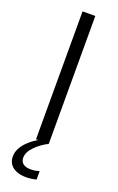

<svg xmlns="http://www.w3.org/2000/svg" viewBox="-174 -757 619 1006"><g transform="rotate(20 135.0 -254.0)"><path d="M99.5 0Q99.5 -60 99.5 -115.5Q99.5 -171 99.5 -236.5V-475Q99.5 -541.5 99.5 -597.2Q99.5 -653 99.5 -713H170.5Q170.5 -653 170.5 -597.2Q170.5 -541.5 170.5 -475V-236.5Q170.5 -171 170.5 -115.5Q170.5 -60 170.5 0ZM118 205Q85.5 205 62.8 195.2Q40 185.5 28 167.8Q16 150 16 126.5Q16 102.5 27.5 80.2Q39 58 62 36.5Q85 15 120.5 -5.5V-20.5L154.5 -23L170.5 0Q129 21 99.2 51.8Q69.5 82.5 69.5 113Q69.5 136 84.8 147Q100 158 125 158Q142.5 158 155 155.5Q167.5 153 174.5 150.5V197.5Q163.5 200.5 148.2 202.8Q133 205 118 205Z"/></g></svg>

Font: Commissioner Thin Light
Style: Regular
Weight: 300
Version: Version 1.000